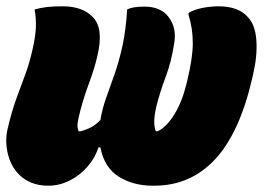

<svg xmlns="http://www.w3.org/2000/svg" viewBox="-21 -580 841 610"><path d="M89 -550Q107 -555 127 -557.5Q147 -560 178 -560Q243 -560 276 -523.5Q309 -487 288 -401Q280 -365 263 -319Q246 -273 235 -232Q227 -202 225.5 -187.5Q224 -173 229 -163H235Q254 -168 269 -176Q284 -184 298 -199Q304 -235 316.5 -270Q329 -305 343 -344.5Q357 -384 368 -434Q379 -484 383 -550Q391 -554 403.5 -556.5Q416 -559 438 -559Q490 -559 515 -525.5Q540 -492 533 -446Q524 -385 505.5 -336Q487 -287 476 -243Q469 -212 469 -194Q469 -176 474 -163H480Q509 -177 533.5 -217.5Q558 -258 571 -312L573 -320Q591 -393 591.5 -440.5Q592 -488 578 -533V-539Q597 -550 623 -555Q649 -560 673 -560Q737 -560 767 -525Q790 -501 793.5 -452Q797 -403 783 -343L780 -330Q740 -157 662 -73.5Q584 10 469 10H464Q402 10 356 -19Q310 -48 298 -112H292Q281 -78 256.5 -50Q232 -22 199.5 -6Q167 10 133 10Q102 10 79 0.5Q56 -9 40 -25Q13 -52 3.5 -93Q-6 -134 4 -174Q16 -225 30 -264Q44 -303 58 -340Q72 -377 82 -421Q92 -465 93 -493.5Q94 -522 89 -550Z"/></svg>

Font: Recursive Sn Csl St XBk
Style: Italic
Weight: 1000
Italic angle: -15°
Version: Version 1.085;hotconv 1.1.0;makeotfexe 2.6.0; ttfautohint (v